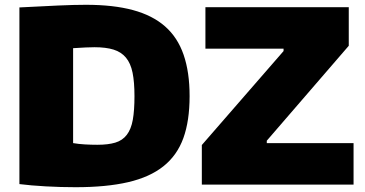

<svg xmlns="http://www.w3.org/2000/svg" viewBox="-20 -770 1522 801"><path d="M822 -165 1163 -557V-567H837V-740H1435V-579L1093 -183V-173H1455V0H822ZM295 11Q234 11 171 7.5Q108 4 61 -2V-739Q157 -744 223 -747Q289 -750 339 -750Q453 -750 534.5 -728Q616 -706 668.5 -660Q721 -614 746 -541.5Q771 -469 771 -369Q771 -266 745 -194Q719 -122 662 -76.5Q605 -31 514.5 -10Q424 11 295 11ZM386 -166Q431 -166 461 -175Q491 -184 509 -207.5Q527 -231 534 -270Q541 -309 541 -369Q541 -428 533 -467Q525 -506 505.5 -529.5Q486 -553 454 -563Q422 -573 374 -573Q357 -573 337 -572Q317 -571 285 -569V-173Q308 -169 334.5 -167.5Q361 -166 386 -166Z"/></svg>

Font: Encode Sans Normal
Style: Black
Weight: 900
Designer: Pablo Impallari, Andres Torresi
Foundry: Pablo Impallari, Andres Torresi
Version: Version 1.000; ttfautohint (v1.00) -l 8 -r 50 -G 200 -x 14 -